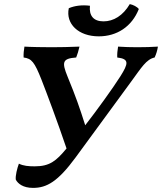

<svg xmlns="http://www.w3.org/2000/svg" viewBox="-20 -906 789 935"><path d="M461 -729C549 -729 622 -776 656 -862C648 -873 628 -883 612 -886C579 -830 533 -802 484 -802C435 -802 413 -830 418 -878C379 -883 343 -878 315 -866C299 -790 362 -729 461 -729ZM648 -676C617 -676 583 -677 555 -679C552 -661 550 -642 551 -626C611 -619 605 -596 566 -534C530 -477 449 -365 395 -296C367 -384 350 -433 309 -533C280 -604 284 -621 351 -626C357 -641 363 -660 367 -679C321 -677 271 -676 232 -676C193 -676 127 -677 99 -679C96 -662 94 -643 95 -626C134 -621 148 -604 182 -518C209 -449 260 -313 304 -183C253 -121 221 -96 149 -96C119 -96 94 -98 72 -109C64 -88 54 -49 57 -31C67 -12 92 9 141 9C208 9 262 -22 348 -139L619 -509C669 -577 692 -617 733 -626C741 -643 746 -660 749 -679C723 -677 680 -676 648 -676Z"/></svg>

Font: Vollkorn Semibold
Style: Italic
Weight: 600
Italic angle: -11°
Designer: Friedrich Althausen
Foundry: Friedrich Althausen
Version: Version 4.015;PS 004.015;hotconv 1.0.88;makeotf.lib2.5.64775